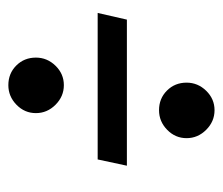

<svg xmlns="http://www.w3.org/2000/svg" viewBox="-57 -478 534 460"><g transform="rotate(90 210.0 -248.0)"><path d="M11 -215 27 -285H377L362 -215ZM118 -67Q118 -94 137.5 -114Q157 -134 184 -134Q211 -134 231 -114Q251 -94 251 -67Q251 -40 231 -20.5Q211 -1 184 -1Q156 -1 137 -20Q118 -39 118 -67ZM178 -428Q178 -455 197.5 -475Q217 -495 244 -495Q271 -495 291 -475Q311 -455 311 -428Q311 -401 291 -381.5Q271 -362 244 -362Q216 -362 197 -381Q178 -400 178 -428Z"/></g></svg>

Font: Lobster Two
Style: Italic
Weight: 400
Designer: Pablo Impallari
Foundry: Pablo Impallari. www.impallari.com
Version: Version 1.006